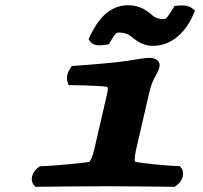

<svg xmlns="http://www.w3.org/2000/svg" viewBox="-20 -715 780 737"><path d="M566.3 -655C547.9 -671.2 519.5 -695 472 -695C398.1 -695 354 -637 326.2 -577.8L319.9 -564.2L327.5 -554.3C339.3 -539 363 -539.9 379.8 -542.4L398 -545.1L406.6 -559.8C425.4 -591.8 427.3 -590 439.5 -590C453.1 -590 470.1 -585.6 481.4 -576.5C500.9 -560.7 526.7 -539 566.2 -539C641.3 -539 694.2 -594.5 721.6 -658.1L728.7 -674.5L716.9 -683.8C706.3 -691.4 689.7 -695.4 669.7 -693.9L650.2 -692.4L640.6 -676.9C615.2 -636.1 614.1 -642 605.2 -642C589.8 -642 575.6 -646.7 566.3 -655ZM553.2 -360.6C566.8 -419.5 584.8 -426.6 592.2 -458.5C597.1 -479.6 577.7 -493 554.4 -493C533.6 -493 501.7 -486.3 469.4 -481.5C416.5 -473.7 315.9 -465.7 272.5 -462.9L255.7 -461.9L247 -447.9C237.4 -432.5 234.6 -415.1 239.3 -400.5L243.2 -388.4L258.2 -388.1C336 -386.7 380.5 -384.4 392.3 -381.3C394.1 -378 395 -372 390.2 -351.1L342.4 -143.8C334.1 -108.2 326.1 -96.3 322.9 -93.7C295.3 -88.3 184.8 -78.6 143 -77.1L133.1 -76.8L124.8 -70.5C102.2 -53.7 94.9 -22.1 109.7 -5.3L115.5 2.2L126.3 2C167.9 1 338.9 0 391.3 0C440.2 0 597.9 1 640.1 2L650.8 2.2L660.1 -5.3C682.6 -22.2 690 -54 675.2 -70.9L669.7 -77.2L660 -77.6C614.1 -79.1 518.8 -89 498.8 -94.3C498.1 -94.9 493.9 -103.7 503.3 -144.7Z"/></svg>

Font: Linux Libertine Mono O 
Style: Mono Bold Oblique
Weight: 400
Italic angle: -13°
Designer: Philipp H. Poll
Foundry: Philipp H. Poll
Version: Version 5.1.7